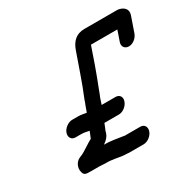

<svg xmlns="http://www.w3.org/2000/svg" viewBox="-150 -823 1040 1021"><g transform="rotate(-30 370.0 -312.5)"><path d="M157 -181H194C213 -181 225 -176 240 -174L235 -161C232 -153 227 -144 224 -134C210 -127 200 -120 184 -110C163 -97 149 -86 126 -78C96 -66 84 -32 91 -8C96 14 106 16 137 16H190C208 16 223 19 241 18C256 18 266 21 280 22C303 26 327 31 352 31C359 32 365 32 371 32H453C478 32 505 11 513 -13C521 -37 509 -58 484 -58H389L378 -60C343 -65 309 -72 269 -72C289 -85 303 -100 309 -118L313 -132C316 -141 322 -151 325 -161L329 -171H418C443 -171 469 -191 478 -216C487 -241 474 -261 449 -261H364L377 -300C381 -310 386 -320 389 -330C396 -351 407 -375 414 -395C422 -417 431 -440 439 -463L475 -567H637L615 -503C606 -478 621 -458 646 -458C671 -458 696 -478 705 -503L737 -595C745 -618 739 -636 719 -648C708 -654 697 -657 686 -657H487C436 -657 407 -629 390 -580L349 -463C341 -440 332 -416 324 -394C317 -374 305 -349 299 -331C296 -322 293 -312 288 -301L275 -265H272L255 -268C245 -270 235 -271 225 -271H188C164 -271 136 -250 128 -226C120 -202 133 -181 157 -181Z"/></g></svg>

Font: Electronic
Style: BlkSuIt
Weight: 900
Version: Version 1.011